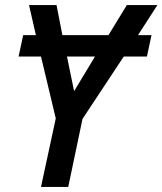

<svg xmlns="http://www.w3.org/2000/svg" viewBox="-20 -734 638 754"><path d="M141 0 199 -269 141 -512H53L71 -596H121L94 -714H202L225 -596H406L478 -714H598L522 -596H575L557 -512H466L304 -267L248 0ZM271 -376 353 -512H243Z"/></svg>

Font: Noto Sans Display Medium
Style: Italic
Weight: 500
Italic angle: -12°
Designer: Monotype Design Team
Foundry: Monotype Imaging Inc.
Version: Version 2.003